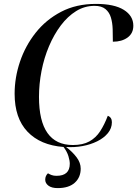

<svg xmlns="http://www.w3.org/2000/svg" viewBox="-20 -745 704 985"><path d="M276 220Q245 220 228.5 207.5Q212 195 212 177Q212 157 226 144Q234 149 244.5 153Q255 157 270 157Q338 157 338 95Q338 79 331 56Q324 33 306 9Q187 0 121 -69.5Q55 -139 55 -264Q55 -347 82.5 -428.5Q110 -510 163 -577Q216 -644 293.5 -684.5Q371 -725 472 -725Q566 -725 615 -694.5Q664 -664 664 -613Q664 -574 634.5 -552.5Q605 -531 559 -531Q559 -563 558 -595.5Q557 -628 549 -655Q541 -682 521 -698.5Q501 -715 465 -715Q414 -715 370.5 -688Q327 -661 292 -614.5Q257 -568 231.5 -508Q206 -448 193 -381Q180 -314 180 -248Q180 -1 354 -1Q405 -1 438.5 -19.5Q472 -38 494 -72Q516 -106 533 -151Q554 -143 554 -118Q554 -87 533.5 -62Q513 -37 478.5 -20Q444 -3 402.5 4.5Q361 12 319 9Q352 34 373 62Q394 90 394 120Q394 165 363.5 192.5Q333 220 276 220Z"/></svg>

Font: Noto Serif Display Medium
Style: Italic
Weight: 500
Italic angle: -12°
Designer: Monotype Design Team
Foundry: Monotype Imaging Inc.
Version: Version 2.009